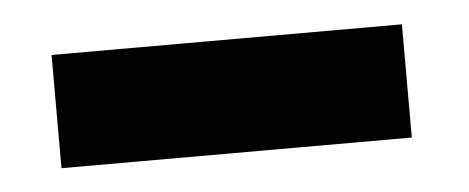

<svg xmlns="http://www.w3.org/2000/svg" viewBox="-26 -753 479 196"><g transform="rotate(-5 213.5 -655.0)"><path d="M390 -713H31V-597H390Z"/></g></svg>

Font: Bluebird
Style: SfBdNrw
Weight: 700
Designer: Jasper
Foundry: Cannot Into Space Fonts
Version: Version 0.98